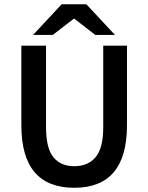

<svg xmlns="http://www.w3.org/2000/svg" viewBox="-20 -868 695 900"><path d="M328.1 12.2Q80.1 12.2 80.1 -280.8V-653.8H195.8V-272Q195.8 -173.3 230.2 -131.1Q264.6 -88.9 328.1 -88.9Q392.6 -88.9 428.2 -131.3Q463.9 -173.8 463.9 -272V-653.8H575.2V-280.8Q575.2 12.2 328.1 12.2ZM134.8 -704.1 269 -848.1H384.8L519 -704.1H426.8L329.1 -779.8H325.2L227.1 -704.1Z"/></svg>

Font: Source Sans 3 Semibold
Style: Regular
Weight: 600
Designer: Paul D. Hunt
Foundry: Adobe
Version: Version 3.052;hotconv 1.1.0;makeotfexe 2.6.0